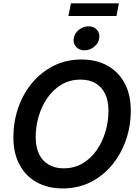

<svg xmlns="http://www.w3.org/2000/svg" viewBox="-20 -1083 806 1114"><path d="M343.8 10.3Q258.3 10.3 193.8 -25.1Q129.4 -60.5 93.5 -127.2Q57.6 -193.8 57.6 -286.6Q57.6 -375 85.2 -456.1Q112.8 -537.1 165 -600.3Q217.3 -663.6 290.3 -700.7Q363.3 -737.8 453.1 -737.8Q538.6 -737.8 602.8 -702.4Q667 -667 702.9 -600.6Q738.8 -534.2 738.8 -440.9Q738.8 -352.1 710.9 -271.2Q683.1 -190.4 631.1 -127Q579.1 -63.5 506.3 -26.6Q433.6 10.3 343.8 10.3ZM348.6 -106.4Q411.6 -106.4 460.2 -135.5Q508.8 -164.6 542 -213.1Q575.2 -261.7 592.3 -320.8Q609.4 -379.9 609.4 -439.9Q609.4 -499.5 589.4 -539.8Q569.3 -580.1 533.2 -600.6Q497.1 -621.1 447.8 -621.1Q385.3 -621.1 336.7 -592Q288.1 -563 254.6 -514.4Q221.2 -465.8 204.1 -406.7Q187 -347.7 187 -287.6Q187 -228.5 207 -188.2Q227.1 -147.9 263.4 -127.2Q299.8 -106.4 348.6 -106.4ZM470.2 -791Q439.5 -791 421.4 -811.5Q403.3 -832 407.7 -860.8Q412.6 -890.1 437.7 -910.2Q462.9 -930.2 493.2 -930.2Q524.4 -930.2 542.5 -910.2Q560.5 -890.1 555.7 -860.8Q551.3 -832 526.1 -811.5Q501 -791 470.2 -791ZM669.9 -1063.5 655.8 -990.2H377L391.6 -1063.5Z"/></svg>

Font: Inter 17pt SemiBold
Style: Italic
Weight: 600
Italic angle: -9.3988°
Version: Version 4.001;git-66647c0bb